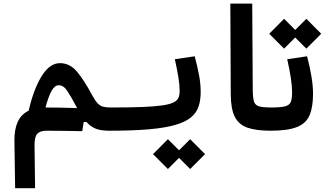

<svg xmlns="http://www.w3.org/2000/svg" viewBox="-20 -713 1798 1053"><path d="M63 319.3 59.1 60.1Q58.1 -2 76.9 -43.9Q95.7 -85.9 137.2 -106Q164.1 -223.6 208.3 -295.2Q252.4 -366.7 309.1 -366.7Q361.8 -366.7 400.6 -321.8Q439.5 -276.9 486.8 -188.5Q502.4 -160.2 515.6 -146.2Q528.8 -132.3 545.2 -127.9Q561.5 -123.5 585.9 -123.5Q604.5 -123.5 613.5 -109.1Q622.6 -94.7 622.6 -62Q622.6 -23.4 610.1 -9.8Q597.7 3.9 580.1 3.9Q532.2 3.9 504.2 -7.6Q476.1 -19 454.6 -43.9H439L431.2 6.3Q371.6 5.4 324.2 4.6Q276.9 3.9 234.4 3.9Q199.7 3.9 184.3 21Q168.9 38.1 169.4 84L172.4 319.3ZM403.3 -120.1Q368.7 -185.1 348.4 -215.3Q328.1 -245.6 302.2 -245.6Q279.8 -245.6 262.5 -213.9Q245.1 -182.1 229.5 -123.5Q270.5 -123.5 316.9 -122.6Q363.3 -121.6 403.3 -120.1Z M580.1 3.9Q567.9 3.9 562.3 -12.5Q556.6 -28.8 556.6 -66.4Q556.6 -100.6 565.9 -112.1Q575.2 -123.5 585.9 -123.5Q690.9 -123.5 760 -126.2Q829.1 -128.9 870.6 -135Q912.1 -141.1 932.4 -151.6Q952.6 -162.1 959 -177.5Q965.3 -192.9 965.3 -214.4Q965.3 -246.1 958.3 -289.3Q951.2 -332.5 939 -388.2L1047.9 -404.3Q1063.5 -345.7 1072 -299.3Q1080.6 -252.9 1080.6 -208.5Q1080.6 -164.1 1069.3 -129.6Q1058.1 -95.2 1028.1 -69.8Q998 -44.4 942.1 -28.1Q886.2 -11.7 797.6 -3.9Q709 3.9 580.1 3.9ZM1022.9 213.9 961.9 152.8 900.9 213.9 819.3 132.3 900.9 50.3 961.9 111.3 1022.9 50.3 1104.5 132.3Z M1463.9 3.9Q1385.3 3.9 1337.4 -12.7Q1289.6 -29.3 1267.8 -72.3Q1246.1 -115.2 1245.6 -194.3L1243.2 -693.4H1363.3L1366.2 -220.2Q1366.7 -176.8 1373 -156.2Q1379.4 -135.7 1401.4 -129.6Q1423.3 -123.5 1469.7 -123.5Q1484.4 -123.5 1491.7 -104.5Q1499 -85.4 1499 -58.6Q1499 -29.3 1490.5 -12.7Q1481.9 3.9 1463.9 3.9Z M1462.4 3.9 1468.3 -123.5Q1519.5 -123.5 1543.7 -129.9Q1567.9 -136.2 1575 -154.3Q1582 -172.4 1582 -207.5Q1582 -239.3 1575 -285.9Q1567.9 -332.5 1555.2 -388.2L1664.1 -404.3Q1679.7 -345.7 1688.2 -293.2Q1696.8 -240.7 1696.8 -198.7Q1696.8 -125.5 1677.7 -80.8Q1658.7 -36.1 1608.2 -16.1Q1557.6 3.9 1462.4 3.9ZM1660.2 -446.3 1599.1 -507.3 1538.1 -446.3 1456.5 -527.8 1538.1 -609.9 1599.1 -548.8 1660.2 -609.9 1741.7 -527.8Z"/></svg>

Font: Cascadia Code SemiBold
Style: Regular
Weight: 600
Monospace: yes
Designer: Aaron Bell
Foundry: Saja Typeworks
Version: Version 2404.023; ttfautohint (v1.8.4)